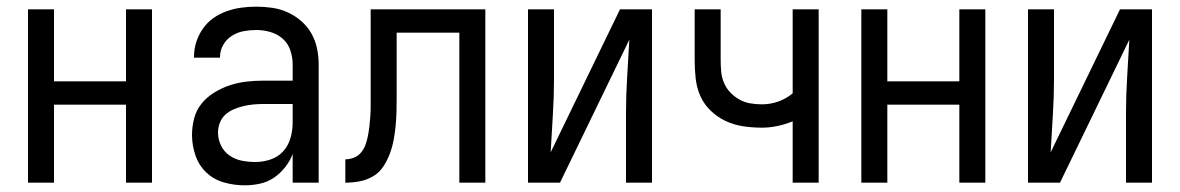

<svg xmlns="http://www.w3.org/2000/svg" viewBox="-20 -548 3540 576"><path d="M64 0V-520H142V-304H358V-520H436V0H358V-234H142V0Z M714 8Q683 8 652.5 -0.5Q622 -9 599.5 -30Q577 -51 566.5 -81.5Q556 -112 556 -143Q556 -168 562.5 -193Q569 -218 585 -237.5Q601 -257 623 -270.5Q645 -284 669 -292Q693 -300 718 -303Q743 -306 769 -306H858V-355Q858 -376 851 -397Q844 -418 828 -432Q812 -446 791 -452Q770 -458 749 -458Q730 -458 711 -454.5Q692 -451 675.5 -440.5Q659 -430 649.5 -413Q640 -396 640 -377V-375H562V-378Q562 -401 569 -422.5Q576 -444 589 -462.5Q602 -481 620.5 -494Q639 -507 660.5 -514.5Q682 -522 704 -525Q726 -528 749 -528Q773 -528 797 -524.5Q821 -521 843 -511Q865 -501 883.5 -485Q902 -469 914 -448Q926 -427 931 -403Q936 -379 936 -355V0H858V-86Q850 -65 835.5 -46.5Q821 -28 802 -15Q783 -2 760 3Q737 8 714 8ZM746 -62Q769 -62 791.5 -69.5Q814 -77 829.5 -94Q845 -111 851.5 -134Q858 -157 858 -180V-236H769Q754 -236 739 -234.5Q724 -233 709.5 -229.5Q695 -226 681 -220Q667 -214 656 -204Q645 -194 639.5 -179.5Q634 -165 634 -150Q634 -130 643 -111.5Q652 -93 668.5 -81.5Q685 -70 705 -66Q725 -62 746 -62Z M1358 0V-450H1170V-257Q1170 -236 1169.5 -214.5Q1169 -193 1167 -171.5Q1165 -150 1161 -128.5Q1157 -107 1149.5 -87Q1142 -67 1130 -48.5Q1118 -30 1099 -19Q1080 -8 1059 -4Q1038 0 1016 0V-70Q1030 -70 1043 -75.5Q1056 -81 1064.5 -92Q1073 -103 1077.5 -116.5Q1082 -130 1084.5 -144Q1087 -158 1088.5 -172Q1090 -186 1091 -199.5Q1092 -213 1092 -227Q1092 -241 1092 -255V-520H1436V0Z M1564 0V-520H1642V-312Q1642 -257 1638.5 -202Q1635 -147 1632 -91L1840 -520H1936V0H1858V-208Q1858 -263 1861.5 -318Q1865 -373 1868 -429L1660 0Z M2358 0V-184Q2336 -175 2312.5 -170Q2289 -165 2266 -165Q2238 -165 2210.5 -169Q2183 -173 2158 -184.5Q2133 -196 2112.5 -215.5Q2092 -235 2081 -260Q2070 -285 2067 -312.5Q2064 -340 2064 -368V-520H2142V-368Q2142 -351 2143.5 -333.5Q2145 -316 2152 -299.5Q2159 -283 2171 -270.5Q2183 -258 2198 -249.5Q2213 -241 2230.5 -238Q2248 -235 2266 -235Q2291 -235 2315 -243.5Q2339 -252 2358 -268V-520H2436V0Z M2564 0V-520H2642V-304H2858V-520H2936V0H2858V-234H2642V0Z M3064 0V-520H3142V-312Q3142 -257 3138.5 -202Q3135 -147 3132 -91L3340 -520H3436V0H3358V-208Q3358 -263 3361.5 -318Q3365 -373 3368 -429L3160 0Z"/></svg>

Font: Huly
Style: Regular
Weight: 400
Designer: Belleve Invis
Foundry: Belleve Invis
Version: Version 33.2.5; ttfautohint (v1.8.4)